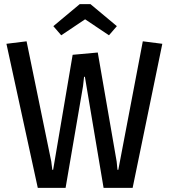

<svg xmlns="http://www.w3.org/2000/svg" viewBox="-20 -905 814 925"><path d="M416 -885 543 -779 505 -735 390 -812 275 -735 237 -779 364 -885ZM762 -694 619 0H479L389 -535H385L380 -490L296 0H162L11 -694L108 -706L227 -127L232 -87H236L330 -641L451 -652L542 -127L546 -87H550L668 -706Z"/></svg>

Font: Magra
Style: Regular
Weight: 400
Designer: Viviana Monsalve
Foundry: Viviana Monsalve
Version: Version 1.001